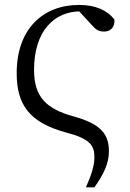

<svg xmlns="http://www.w3.org/2000/svg" viewBox="-20 -551 535 793"><path d="M334.9 222.7H370.1C408.6 167.9 429.9 123.8 429.9 74.2C429.9 4.3 398.2 -38.5 285.2 -69.9C173.9 -100.4 120.6 -147.8 120.6 -262C120.6 -424.1 204.7 -504.2 313.4 -504.2C334.5 -504.2 348.7 -500.8 372.1 -494.7L295.7 -516.4L358.5 -448.4C375.1 -428.8 387.6 -420.6 409.9 -420.6C434.5 -420.6 455.5 -437.1 452.5 -470.1C423.1 -508.9 374.3 -530.6 306.6 -530.6C156.8 -530.6 48.9 -430.6 48.9 -249.2C48.9 -118.7 100.7 -44.7 254.6 -3.3C353.9 22.7 369.9 51.2 369.9 98.6C369.9 132.8 357.4 172.3 334.9 222.7Z"/></svg>

Font: Source Han Serif CN VF
Style: Regular
Weight: 250
Designer: Ryoko NISHIZUKA 西塚涼子 (kana & ideographs); Frank Grießhammer (Latin, Greek & Cyrillic); Wenlong ZHANG 张文龙 (bopomofo); San
Foundry: Adobe
Version: Version 2.002;hotconv 1.1.0;makeotfexe 2.6.0